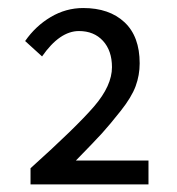

<svg xmlns="http://www.w3.org/2000/svg" viewBox="-20 -910 449 488"><path d="M57.6 -441.4V-482.4Q173.8 -586.9 219.2 -639.6Q264.6 -692.4 264.6 -739.3Q264.6 -781.2 241.7 -806.2Q218.8 -831.1 180.7 -831.1Q131.8 -831.1 86.9 -766.6L43.9 -805.7Q70.3 -843.8 108.9 -866.7Q147.5 -889.6 191.4 -889.6Q257.8 -889.6 296.4 -853.5Q335 -817.4 335 -749Q335 -718.8 324.7 -690.9Q314.5 -663.1 286.6 -627.9Q258.8 -592.8 239.3 -571.3Q219.7 -549.8 172.9 -502H357.4V-441.4Z"/></svg>

Font: Nasu
Style: Regular
Weight: 400
Designer: Ryoko NISHIZUKA (kana &amp; ideographs); Paul D. Hunt (Latin, Greek &amp; Cyrillic); Wenlong ZHANG (bopomofo); Sandoll C
Version: Version 2014.1215